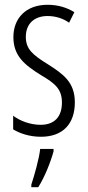

<svg xmlns="http://www.w3.org/2000/svg" viewBox="-20 -562 366 803"><path d="M293 -134C293 -218 245 -252 179 -294C116 -333 88 -357 88 -408C88 -463 124 -495 179 -495C212 -495 244 -485 269 -467L291 -511C259 -531 221 -542 179 -542C88 -542 36 -485 36 -407C36 -327 84 -290 151 -248C211 -213 239 -189 239 -133C239 -74 208 -40 150 -40C107 -40 64 -56 35 -78V-21C61 -5 102 10 151 10C243 10 293 -44 293 -134ZM204 71V61H148C144 101 123 174 111 210V221H140C167 178 191 118 204 71Z"/></svg>

Font: Noto Sans Devanagari UI ExtraCondensed Light
Style: Regular
Weight: 300
Width: 2
Designer: Jelle Bosma - Monotype Design Team
Foundry: Monotype Imaging Inc.
Version: Version 2.004